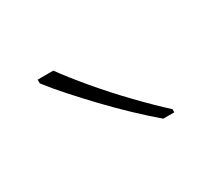

<svg xmlns="http://www.w3.org/2000/svg" viewBox="-51 -845 350 318"><g transform="rotate(-30 124.5 -686.0)"><path d="M70 -766Q85 -745 109 -716.5Q133 -688 160 -660Q187 -632 209 -612V-606H188Q168 -623 147.5 -642.5Q127 -662 107.5 -682.5Q88 -703 70.5 -722.5Q53 -742 40 -759V-766Z"/></g></svg>

Font: Noto Sans Khmer Thin
Style: Regular
Weight: 250
Version: Version 2.003